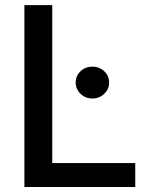

<svg xmlns="http://www.w3.org/2000/svg" viewBox="-20 -748 601 768"><path d="M77.6 0V-727.5H189V-95.7H521V0ZM349.6 -354Q321.8 -354 302.2 -372.8Q282.7 -391.6 282.7 -418Q282.7 -444.8 302.2 -463.1Q321.8 -481.4 349.6 -481.4Q377.4 -481.4 397 -463.1Q416.5 -444.8 416.5 -418Q416.5 -391.6 397 -372.8Q377.4 -354 349.6 -354Z"/></svg>

Font: Inter 18pt Medium
Style: Regular
Weight: 500
Designer: Rasmus Andersson
Foundry: rsms
Version: Version 4.001;git-66647c0bb